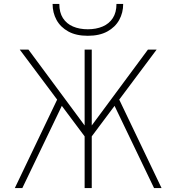

<svg xmlns="http://www.w3.org/2000/svg" viewBox="-20 -951 892 971"><path d="M437 -252V-307L728 -700H772ZM55 0 278 -466 301 -433 93 0ZM415 -252 80 -700H124L415 -307ZM408 0V-700H444V0ZM759 0 551 -433 574 -466 797 0ZM424 -770Q365 -770 325.5 -791.8Q286 -813.5 266 -850Q246 -886.5 246 -931H280Q280 -888 298.2 -859.5Q316.5 -831 349 -817Q381.5 -803 424 -803Q466.5 -803 499.2 -817Q532 -831 550.5 -859.5Q569 -888 569 -931H603Q603 -886.5 582.8 -850Q562.5 -813.5 522.8 -791.8Q483 -770 424 -770Z"/></svg>

Font: Overpass Thin
Style: Regular
Weight: 250
Designer: Delve Withrington, Dave Bailey, Thomas Jockin
Foundry: Delve Fonts LLC
Version: Version 4.000